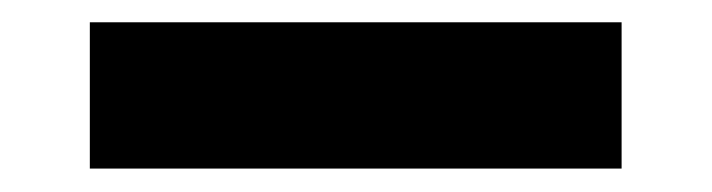

<svg xmlns="http://www.w3.org/2000/svg" viewBox="-20 -0 623 168"><path d="M58.6 19.5H523.9V147.5H58.6Z"/></svg>

Font: Newest Shape
Style: Bold
Weight: 700
Designer: Wojciech Kalinowski "wmk69" (wmk69@o2.pl)
Foundry: Wojciech Kalinowski "wmk69" (wmk69@o2.pl)
Version: Version 1.0.0; 2022-02-24